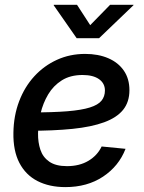

<svg xmlns="http://www.w3.org/2000/svg" viewBox="-20 -764 597 796"><path d="M251 11.7Q184.6 11.7 135.5 -13.4Q86.4 -38.6 60.3 -88.9Q34.2 -139.2 35.6 -213.9Q36.6 -284.2 59.3 -344Q82 -403.8 122.3 -447.8Q162.6 -491.7 216.3 -516.1Q270 -540.5 333 -540.5Q387.2 -540.5 428.7 -522.7Q470.2 -504.9 493.4 -471.2Q516.6 -437.5 516.6 -390.1Q516.6 -341.3 490.5 -308.8Q464.4 -276.4 411.9 -257.1Q359.4 -237.8 280.5 -229.7Q201.7 -221.7 95.7 -221.7L108.4 -297.9Q199.2 -297.9 258.8 -302.7Q318.4 -307.6 352.5 -318.4Q386.7 -329.1 400.9 -346.7Q415 -364.3 415 -388.7Q415 -418.5 390.6 -435.8Q366.2 -453.1 322.3 -453.1Q271.5 -453.1 236.3 -430.9Q201.2 -408.7 179.7 -372.6Q158.2 -336.4 148.2 -293.9Q138.2 -251.5 137.7 -210.9Q137.2 -173.8 147.5 -143.1Q157.7 -112.3 184.3 -93.8Q210.9 -75.2 257.8 -75.2Q309.6 -75.2 346.7 -97.4Q383.8 -119.6 401.4 -156.7L500.5 -147Q472.7 -75.2 407.2 -31.7Q341.8 11.7 251 11.7ZM299.3 -744.1 354 -659.7 436.5 -744.1H533.7L533.2 -742.2L390.6 -605.5H297.9L202.6 -742.2L203.1 -744.1Z"/></svg>

Font: Inter 24pt Medium
Style: Italic
Weight: 500
Italic angle: -9.3988°
Designer: Rasmus Andersson
Foundry: rsms
Version: Version 4.001;git-66647c0bb